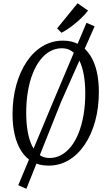

<svg xmlns="http://www.w3.org/2000/svg" viewBox="-20 -1001 654 1172"><path d="M276 10Q218.5 10 177 -14Q135.5 -38 109 -80.5Q82.5 -123 69.5 -179.8Q56.5 -236.5 56.5 -302Q56.5 -399 79.2 -481.2Q102 -563.5 143.2 -624.8Q184.5 -686 240.8 -719.5Q297 -753 364.5 -753Q421 -753 462.5 -729Q504 -705 531 -662.5Q558 -620 570.8 -563.5Q583.5 -507 583.5 -441Q583.5 -344 561 -261.8Q538.5 -179.5 497.2 -118.2Q456 -57 399.8 -23.5Q343.5 10 276 10ZM282 -36.5Q320 -36.5 353.2 -54.5Q386.5 -72.5 413.5 -106.5Q440.5 -140.5 459.8 -188.8Q479 -237 489.8 -298.2Q500.5 -359.5 500.5 -430.5Q500.5 -493 491.5 -543.8Q482.5 -594.5 464.8 -631Q447 -667.5 420.5 -687Q394 -706.5 358 -706.5Q320 -706.5 286.8 -688.5Q253.5 -670.5 226.8 -636.5Q200 -602.5 180.5 -554Q161 -505.5 150.5 -444.5Q140 -383.5 140 -312.5Q140 -250 148.8 -199.2Q157.5 -148.5 175.2 -112Q193 -75.5 219.8 -56Q246.5 -36.5 282 -36.5ZM91.5 129.5 312.5 -399.5 508 -862 557.5 -840 353 -379.5 141 151.5ZM355.5 -801 328.5 -827.5 453.5 -981 517.5 -936.5Q500.5 -913.5 471.8 -886.5Q443 -859.5 411.8 -836.5Q380.5 -813.5 355.5 -801Z"/></svg>

Font: Merriweather 24pt SemiCondensed Light
Style: Italic
Weight: 300
Width: 4
Italic angle: -7.8°
Designer: Eben Sorkin
Foundry: Eben Sorkin
Version: Version 2.101